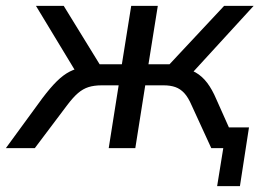

<svg xmlns="http://www.w3.org/2000/svg" viewBox="-59 -507 917 657"><path d="M684 130 705 0H664L675 -71H793L762 130ZM-39 0 86 -171Q114 -208 136 -229.5Q158 -251 179.5 -262Q201 -273 225 -276L208 -249L64 -487H159L282 -287H358L390 -487H481L449 -287H521L708 -487H809L591 -249L556 -275Q588 -272 610.5 -259Q633 -246 650 -223.5Q667 -201 681 -168L756 0H664L597 -146Q585 -174 571.5 -188.5Q558 -203 541 -209Q524 -215 501 -215H438L404 0H313L347 -215H289Q263 -215 244 -209Q225 -203 208 -188.5Q191 -174 170 -146L60 0Z"/></svg>

Font: Nunito Sans 12pt Medium
Style: Italic
Weight: 500
Italic angle: -9°
Designer: Vernon Adams
Foundry: Vernon Adams
Version: Version 3.101;gftools[0.9.27]